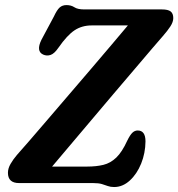

<svg xmlns="http://www.w3.org/2000/svg" viewBox="-20 -738 718 774"><path d="M355 0H57Q12 0 12 -41.5Q12 -59 22.5 -77.2Q33 -95.5 48 -113Q65.5 -132.5 97.8 -169.8Q130 -207 171.8 -255.8Q213.5 -304.5 259.2 -357.8Q305 -411 349.5 -463.2Q394 -515.5 432 -560.2Q470 -605 495.5 -635.5H349.5Q310.5 -635.5 280.8 -616Q251 -596.5 215.5 -545.5Q199 -521.5 183.8 -516.5Q168.5 -511.5 154 -518Q124.5 -531.5 147 -577.5L197 -671Q209.5 -698 220.5 -707.8Q231.5 -717.5 248 -717.5Q266.5 -717.5 279.8 -708.8Q293 -700 320 -700H633Q657.5 -700 668 -691.8Q678.5 -683.5 678.5 -665Q678.5 -649.5 666.8 -631.5Q655 -613.5 637 -593Q624 -578.5 594.5 -543.8Q565 -509 524.2 -461.2Q483.5 -413.5 437.2 -359Q391 -304.5 345.2 -250.2Q299.5 -196 259 -148.2Q218.5 -100.5 190 -66.5H331.5Q368.5 -66.5 397 -73.5Q425.5 -80.5 448.8 -102.8Q472 -125 493 -171Q504 -193.5 513.5 -202.8Q523 -212 535 -212Q566.5 -212 566.5 -168Q566 -120.5 549 -78.5Q532 -36.5 503.2 -10.2Q474.5 16 440 16Q425.5 16 414.8 12Q404 8 390.8 4Q377.5 0 355 0Z"/></svg>

Font: Fraunces 72pt S100 SemiBold
Style: Italic
Weight: 600
Italic angle: -16°
Version: Version 1.000; ttfautohint (v1.8.3)